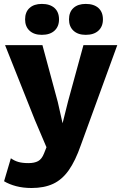

<svg xmlns="http://www.w3.org/2000/svg" viewBox="-23 -726 607 961"><path d="M564 -500 381.8 0Q354.4 79 321.1 126.1Q287.8 173.2 242.9 194.1Q198 215 135 215Q92.6 215 57.8 205.8Q23 196.6 -2.6 181.2L31.4 66.2Q49 78.8 69.1 84.6Q89.2 90.4 119.6 90.4Q149.2 90.4 167.7 80.4Q186.2 70.4 197.4 41.8L209.6 11L151.8 -124.8L2.4 -500H189.4L266.4 -214.8L290.2 -109L317.8 -219.4L394.6 -500ZM186.3 -706.4Q227 -706.4 249.7 -686.1Q272.4 -665.8 272.4 -628.8Q272.4 -593.2 249.7 -572.4Q227 -551.6 186.3 -551.6Q147.2 -551.6 124.9 -572.4Q102.6 -593.2 102.6 -628.8Q102.6 -665.8 124.9 -686.1Q147.2 -706.4 186.3 -706.4ZM406.1 -706.4Q446.8 -706.4 469.5 -686.1Q492.2 -665.8 492.2 -628.8Q492.2 -593.2 469.5 -572.4Q446.8 -551.6 406.1 -551.6Q367 -551.6 344.7 -572.4Q322.4 -593.2 322.4 -628.8Q322.4 -665.8 344.7 -686.1Q367 -706.4 406.1 -706.4Z"/></svg>

Font: Work Sans
Style: Regular
Weight: 400
Designer: Wei Huang
Foundry: Wei Huang
Version: Version 2.006; ttfautohint (v1.8.1.43-b0c9)